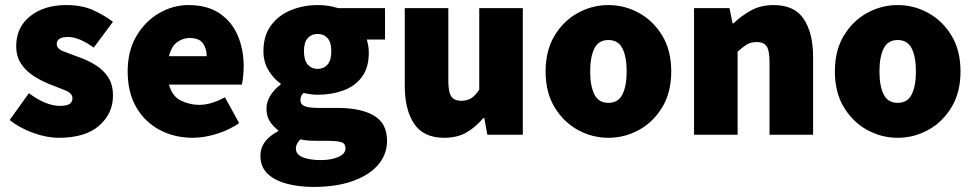

<svg xmlns="http://www.w3.org/2000/svg" viewBox="-20 -532 3844 758"><path d="M212 12Q164 12 110.5 -7.5Q57 -27 18 -58L94 -164Q162 -114 216 -114Q243 -114 254.5 -121.5Q266 -129 266 -144Q266 -164 237 -175.5Q208 -187 170 -202Q141 -214 112 -232.5Q83 -251 63.5 -280Q44 -309 44 -350Q44 -424 99 -468Q154 -512 242 -512Q304 -512 348.5 -491.5Q393 -471 426 -446L350 -344Q323 -364 297 -375Q271 -386 248 -386Q204 -386 204 -358Q204 -339 232.5 -328.5Q261 -318 298 -304Q328 -293 357.5 -275Q387 -257 406.5 -228Q426 -199 426 -154Q426 -84 371.5 -36Q317 12 212 12Z M742 12Q669 12 610.5 -19Q552 -50 518 -108.5Q484 -167 484 -250Q484 -331 518.5 -389.5Q553 -448 608 -480Q663 -512 724 -512Q798 -512 846.5 -479.5Q895 -447 918.5 -392Q942 -337 942 -270Q942 -248 939.5 -227.5Q937 -207 935 -198H647Q660 -151 695 -134.5Q730 -118 766 -118Q814 -118 868 -148L924 -46Q884 -18 834 -3Q784 12 742 12ZM728 -382Q703 -382 680 -366Q657 -350 647 -310H796Q796 -339 781.5 -360.5Q767 -382 728 -382Z M1218 206Q1161 206 1113 193.5Q1065 181 1036.5 154Q1008 127 1008 82Q1008 23 1078 -14V-18Q1059 -32 1045.5 -52.5Q1032 -73 1032 -104Q1032 -130 1047.5 -155Q1063 -180 1088 -198V-202Q1061 -220 1040.5 -253.5Q1020 -287 1020 -330Q1020 -392 1050.5 -432.5Q1081 -473 1130 -492.5Q1179 -512 1234 -512Q1278 -512 1314 -500H1500V-376H1428Q1431 -367 1433.5 -353Q1436 -339 1436 -324Q1436 -265 1409 -228.5Q1382 -192 1336 -175Q1290 -158 1234 -158Q1209 -158 1178 -165Q1166 -154 1166 -136Q1166 -120 1182.5 -113Q1199 -106 1236 -106H1311Q1405 -106 1456.5 -75.5Q1508 -45 1508 24Q1508 78 1472.5 119Q1437 160 1372 183Q1307 206 1218 206ZM1234 -260Q1258 -260 1273 -277Q1288 -294 1288 -330Q1288 -365 1273 -381.5Q1258 -398 1234 -398Q1210 -398 1195 -381.5Q1180 -365 1180 -330Q1180 -294 1195 -277Q1210 -260 1234 -260ZM1246 100Q1288 100 1316 87.5Q1344 75 1344 54Q1344 34 1326.5 29Q1309 24 1277 24H1238Q1208 24 1192.5 22.5Q1177 21 1166 18Q1148 36 1148 54Q1148 78 1175.5 89Q1203 100 1246 100Z M1734 12Q1652 12 1615 -43.5Q1578 -99 1578 -192V-500H1750V-214Q1750 -166 1762.5 -150Q1775 -134 1800 -134Q1824 -134 1840 -144Q1856 -154 1872 -178V-500H2044V0H1904L1892 -66H1888Q1858 -30 1821.5 -9Q1785 12 1734 12Z M2382 12Q2318 12 2261.5 -19Q2205 -50 2169.5 -108.5Q2134 -167 2134 -250Q2134 -333 2169.5 -391.5Q2205 -450 2261.5 -481Q2318 -512 2382 -512Q2446 -512 2502.5 -481Q2559 -450 2594.5 -391.5Q2630 -333 2630 -250Q2630 -167 2594.5 -108.5Q2559 -50 2502.5 -19Q2446 12 2382 12ZM2382 -126Q2421 -126 2437.5 -159.5Q2454 -193 2454 -250Q2454 -307 2437.5 -340.5Q2421 -374 2382 -374Q2343 -374 2326.5 -340.5Q2310 -307 2310 -250Q2310 -193 2326.5 -159.5Q2343 -126 2382 -126Z M2720 0V-500H2860L2872 -440H2876Q2906 -469 2944.5 -490.5Q2983 -512 3034 -512Q3117 -512 3153.5 -456.5Q3190 -401 3190 -308V0H3018V-286Q3018 -334 3006 -350Q2994 -366 2968 -366Q2944 -366 2928 -356Q2912 -346 2892 -328V0Z M3524 12Q3460 12 3403.5 -19Q3347 -50 3311.5 -108.5Q3276 -167 3276 -250Q3276 -333 3311.5 -391.5Q3347 -450 3403.5 -481Q3460 -512 3524 -512Q3588 -512 3644.5 -481Q3701 -450 3736.5 -391.5Q3772 -333 3772 -250Q3772 -167 3736.5 -108.5Q3701 -50 3644.5 -19Q3588 12 3524 12ZM3524 -126Q3563 -126 3579.5 -159.5Q3596 -193 3596 -250Q3596 -307 3579.5 -340.5Q3563 -374 3524 -374Q3485 -374 3468.5 -340.5Q3452 -307 3452 -250Q3452 -193 3468.5 -159.5Q3485 -126 3524 -126Z"/></svg>

Font: Assistant ExtraBold
Style: Regular
Weight: 800
Designer: Hebrew By Ben Nathan, Latin by Paul Hunt
Version: Version 3.000